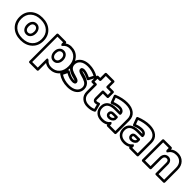

<svg xmlns="http://www.w3.org/2000/svg" viewBox="258 -2083 3694 3694"><g transform="rotate(45 2104.5 -236.5)"><path d="M-12.2 -272Q-12.2 -409.2 78.9 -492.7Q169.9 -576.2 315.9 -576.2Q461.9 -576.2 552.5 -492.4Q643.1 -408.7 643.1 -272Q643.1 -135.7 552.2 -51.8Q461.4 32.2 315.9 32.2Q169.9 32.2 78.9 -51.5Q-12.2 -135.3 -12.2 -272ZM38.1 -272Q38.1 -156.7 113 -87.4Q188 -18.1 315.9 -18.1Q443.8 -18.1 518.3 -86.9Q592.8 -155.8 592.8 -272Q592.8 -388.7 518.6 -457.3Q444.3 -525.9 315.9 -525.9Q187.5 -525.9 112.8 -456.8Q38.1 -387.7 38.1 -272ZM191.9 -270Q191.9 -332.5 225.6 -374.3Q259.3 -416 315.9 -416Q371.6 -416 405.3 -374.3Q439 -332.5 439 -270Q439 -207 405.3 -165.5Q371.6 -124 315.9 -124Q259.3 -124 225.6 -165.5Q191.9 -207 191.9 -270ZM242.2 -270Q242.2 -223.6 262.5 -198.7Q282.7 -173.8 315.9 -173.8Q348.6 -173.8 368.9 -198.7Q389.2 -223.6 389.2 -270Q389.2 -315.9 368.9 -341.1Q348.6 -366.2 315.9 -366.2Q282.7 -366.2 262.5 -341.1Q242.2 -315.9 242.2 -270Z M724.6 193.8V-543.9Q724.6 -554.7 732.4 -561.8Q740.2 -568.8 749.5 -568.8H951.7Q962.4 -568.8 969.5 -561Q976.6 -553.2 976.6 -543.9V-538.1Q1031.7 -576.2 1100.6 -576.2Q1225.1 -576.2 1301.3 -491Q1377.4 -405.8 1377.4 -269Q1377.4 -134.8 1303 -51.3Q1228.5 32.2 1105.5 32.2Q1031.7 32.2 976.6 -5.9V193.8Q976.6 204.6 968.8 211.9Q960.9 219.2 951.7 219.2H749.5Q738.8 219.2 731.7 211.2Q724.6 203.1 724.6 193.8ZM774.4 168.9H926.8V-63Q926.8 -76.2 931.4 -82.5Q936 -88.9 942.4 -88.9Q948.7 -88.9 955.1 -86.9Q961.4 -85 965.8 -82L970.7 -79.1Q1021 -18.1 1105.5 -18.1Q1207 -18.1 1267.3 -85.4Q1327.6 -152.8 1327.6 -269Q1327.6 -387.7 1265.9 -456.8Q1204.1 -525.9 1100.6 -525.9Q1019.5 -525.9 971.7 -464.8Q963.4 -454.6 955.8 -452.6Q948.2 -450.7 943.4 -454.8Q938.5 -459 934.6 -464.8Q930.7 -470.7 928.7 -475.6L926.8 -481V-519H774.4ZM1049.8 -419.9Q1106 -419.9 1139.6 -378.2Q1173.3 -336.4 1173.3 -273.9Q1173.3 -211.4 1139.6 -169.7Q1106 -127.9 1049.8 -127.9Q994.6 -127.9 960.7 -169.7Q926.8 -211.4 926.8 -273.9Q926.8 -336.4 960.7 -378.2Q994.6 -419.9 1049.8 -419.9ZM976.6 -273.9Q976.6 -228.5 997.1 -203.4Q1017.6 -178.2 1049.8 -178.2Q1083 -178.2 1103.3 -203.1Q1123.5 -228 1123.5 -273.9Q1123.5 -319.8 1103.3 -345Q1083 -370.1 1049.8 -370.1Q1017.6 -370.1 997.1 -345Q976.6 -319.8 976.6 -273.9Z M1312.5 -79.1 1374.5 -206.1Q1377.4 -211.4 1382.1 -215.3Q1386.7 -219.2 1394.3 -220.7Q1401.9 -222.2 1410.6 -215.8Q1508.3 -152.8 1593.8 -152.8Q1605.5 -152.8 1608.4 -153.8Q1600.1 -158.7 1573.7 -165.8Q1547.4 -172.9 1518.8 -180.4Q1490.2 -188 1456.5 -203.6Q1422.9 -219.2 1396.7 -239.5Q1370.6 -259.8 1353 -293.9Q1335.4 -328.1 1335.4 -371.1Q1335.4 -435.1 1369.9 -482.7Q1404.3 -530.3 1462.2 -554.2Q1520 -578.1 1592.8 -578.1Q1724.1 -578.1 1844.7 -508.8Q1853.5 -503.9 1856 -493.7Q1858.4 -483.4 1853.5 -475.1L1786.6 -348.1Q1781.7 -338.9 1771.7 -336.2Q1761.7 -333.5 1753.4 -337.9Q1648.4 -392.1 1586.4 -392.1Q1583.5 -392.1 1579.3 -391.6Q1575.2 -391.1 1574.7 -391.1Q1583 -386.2 1609.6 -378.9Q1636.2 -371.6 1665.8 -364Q1695.3 -356.4 1729.7 -340.3Q1764.2 -324.2 1791.3 -303.7Q1818.4 -283.2 1836.4 -248.5Q1854.5 -213.9 1854.5 -170.9Q1854.5 -106.9 1819.3 -60.1Q1784.2 -13.2 1724.9 10.5Q1665.5 34.2 1590.3 34.2Q1434.6 34.2 1319.3 -47.9Q1312.5 -52.7 1310.5 -62.3Q1308.6 -71.8 1312.5 -79.1ZM1366.7 -77.1Q1463.4 -16.1 1590.3 -16.1Q1690.4 -16.1 1747.6 -58.3Q1804.7 -100.6 1804.7 -170.9Q1804.7 -204.1 1789.1 -228.8Q1773.4 -253.4 1748.3 -267.6Q1723.1 -281.7 1692.9 -292Q1662.6 -302.2 1632.3 -310.5Q1602.1 -318.8 1576.9 -328.4Q1551.8 -337.9 1536.1 -353.5Q1520.5 -369.1 1520.5 -391.1Q1520.5 -417.5 1540.8 -429.7Q1561 -441.9 1586.4 -441.9Q1651.9 -441.9 1753.4 -393.1L1797.4 -477.1Q1698.2 -527.8 1592.8 -527.8Q1496.1 -527.8 1440.9 -485.8Q1385.7 -443.8 1385.7 -371.1Q1385.7 -337.9 1401.1 -313.5Q1416.5 -289.1 1440.9 -275.1Q1465.3 -261.2 1495.1 -251.2Q1524.9 -241.2 1554.4 -233.2Q1584 -225.1 1608.4 -215.8Q1632.8 -206.5 1648.2 -190.7Q1663.6 -174.8 1663.6 -152.8Q1663.6 -138.2 1656.7 -127.7Q1649.9 -117.2 1638.4 -112.1Q1627 -106.9 1616.2 -105Q1605.5 -103 1593.8 -103Q1504.9 -103 1406.7 -159.2Z M1841.3 -387.2V-516.1Q1841.3 -526.9 1849.1 -533.9Q1856.9 -541 1866.2 -541H1916V-667Q1916 -677.7 1924.1 -684.8Q1932.1 -691.9 1941.4 -691.9H2142.1Q2152.8 -691.9 2159.9 -684.1Q2167 -676.3 2167 -667V-541H2276.4Q2287.1 -541 2294.2 -533.2Q2301.3 -525.4 2301.3 -516.1V-387.2Q2301.3 -376.5 2293.5 -369.1Q2285.6 -361.8 2276.4 -361.8H2167V-201.2Q2167 -184.6 2171.9 -179.2Q2176.8 -173.8 2188.5 -173.8Q2204.1 -173.8 2241.2 -188Q2248 -192.4 2259.5 -188.7Q2271 -185.1 2274.4 -170.9L2310.1 -32.2Q2314.9 -13.2 2299.3 -3.9Q2233.4 34.2 2135.3 34.2Q2038.6 35.2 1977.3 -20.3Q1916 -75.7 1916 -169.9V-361.8H1866.2Q1855.5 -361.8 1848.4 -369.9Q1841.3 -377.9 1841.3 -387.2ZM1891.1 -412.1H1941.4Q1950.7 -412.1 1958.5 -405Q1966.3 -397.9 1966.3 -387.2V-169.9Q1966.3 -96.7 2011.2 -55.9Q2056.2 -15.1 2135.3 -16.1Q2203.6 -16.1 2257.3 -39.1L2233.4 -131.8Q2207 -124 2188.5 -124Q2156.7 -124 2137 -145.5Q2117.2 -167 2117.2 -201.2V-387.2Q2117.2 -396.5 2124.3 -404.3Q2131.3 -412.1 2142.1 -412.1H2251.5V-491.2H2142.1Q2132.8 -491.2 2125 -498.3Q2117.2 -505.4 2117.2 -516.1V-642.1H1966.3V-516.1Q1966.3 -506.8 1959.2 -499Q1952.1 -491.2 1941.4 -491.2H1891.1Z M2304.2 -162.1Q2304.2 -252.4 2366.7 -301.5Q2429.2 -350.6 2539.1 -352.1H2642.1Q2629.9 -376 2578.1 -376Q2508.8 -376 2423.8 -338.9Q2415 -334.5 2405.3 -338.4Q2395.5 -342.3 2391.1 -353L2340.8 -486.8Q2337.4 -496.6 2341.6 -505.9Q2345.7 -515.1 2355 -519Q2497.1 -577.1 2626 -577.1Q2748.5 -577.1 2821.8 -518.1Q2895 -459 2895 -353V0Q2895 10.7 2887.2 17.8Q2879.4 24.9 2870.1 24.9H2671.9Q2661.1 24.9 2654.1 17.1Q2647 9.3 2647 0V-2Q2590.8 34.2 2513.2 34.2Q2418 34.2 2361.1 -20Q2304.2 -74.2 2304.2 -162.1ZM2513.2 -16.1Q2608.9 -16.1 2651.9 -75.2Q2659.7 -85.4 2667.2 -87.9Q2674.8 -90.3 2679.9 -85.9Q2685.1 -81.5 2689 -75.9Q2692.9 -70.3 2694.8 -65.4L2696.8 -60.1V-24.9H2844.7V-353Q2844.7 -436 2789.1 -481.4Q2733.4 -526.9 2626 -526.9Q2515.1 -526.9 2396 -481.9L2427.7 -395Q2512.7 -425.8 2578.1 -425.8Q2630.9 -425.8 2663.8 -400.1Q2696.8 -374.5 2696.8 -329.1V-327.1Q2696.8 -317.9 2689.7 -309.8Q2682.6 -301.8 2671.9 -301.8H2539.1Q2443.8 -300.3 2398.9 -264.9Q2354 -229.5 2354 -162.1Q2354 -94.7 2395.3 -55.4Q2436.5 -16.1 2513.2 -16.1ZM2580.1 -252.9H2671.9Q2681.2 -252.9 2689 -245.8Q2696.8 -238.8 2696.8 -228V-179.2Q2696.8 -174.8 2694.8 -168.9Q2680.7 -136.2 2649.2 -117.2Q2617.7 -98.1 2580.1 -98.1Q2542.5 -98.1 2518.3 -119.4Q2494.1 -140.6 2494.1 -176.8Q2494.1 -212.9 2518.3 -232.9Q2542.5 -252.9 2580.1 -252.9ZM2543.9 -176.8Q2543.9 -161.6 2551.8 -154.8Q2559.6 -147.9 2580.1 -147.9Q2602.1 -147.9 2619.6 -158.2Q2637.2 -168.5 2647 -185.1V-203.1H2580.1Q2557.1 -203.1 2550.5 -197.3Q2543.9 -191.4 2543.9 -176.8Z M2911.1 -162.1Q2911.1 -252.4 2973.6 -301.5Q3036.1 -350.6 3146 -352.1H3249Q3236.8 -376 3185.1 -376Q3115.7 -376 3030.8 -338.9Q3022 -334.5 3012.2 -338.4Q3002.4 -342.3 2998 -353L2947.8 -486.8Q2944.3 -496.6 2948.5 -505.9Q2952.6 -515.1 2961.9 -519Q3104 -577.1 3232.9 -577.1Q3355.5 -577.1 3428.7 -518.1Q3502 -459 3502 -353V0Q3502 10.7 3494.1 17.8Q3486.3 24.9 3477.1 24.9H3278.8Q3268.1 24.9 3261 17.1Q3253.9 9.3 3253.9 0V-2Q3197.8 34.2 3120.1 34.2Q3024.9 34.2 2968 -20Q2911.1 -74.2 2911.1 -162.1ZM3120.1 -16.1Q3215.8 -16.1 3258.8 -75.2Q3266.6 -85.4 3274.2 -87.9Q3281.7 -90.3 3286.9 -85.9Q3292 -81.5 3295.9 -75.9Q3299.8 -70.3 3301.8 -65.4L3303.7 -60.1V-24.9H3451.7V-353Q3451.7 -436 3396 -481.4Q3340.3 -526.9 3232.9 -526.9Q3122.1 -526.9 3002.9 -481.9L3034.7 -395Q3119.6 -425.8 3185.1 -425.8Q3237.8 -425.8 3270.8 -400.1Q3303.7 -374.5 3303.7 -329.1V-327.1Q3303.7 -317.9 3296.6 -309.8Q3289.6 -301.8 3278.8 -301.8H3146Q3050.8 -300.3 3005.9 -264.9Q2960.9 -229.5 2960.9 -162.1Q2960.9 -94.7 3002.2 -55.4Q3043.5 -16.1 3120.1 -16.1ZM3187 -252.9H3278.8Q3288.1 -252.9 3295.9 -245.8Q3303.7 -238.8 3303.7 -228V-179.2Q3303.7 -174.8 3301.8 -168.9Q3287.6 -136.2 3256.1 -117.2Q3224.6 -98.1 3187 -98.1Q3149.4 -98.1 3125.2 -119.4Q3101.1 -140.6 3101.1 -176.8Q3101.1 -212.9 3125.2 -232.9Q3149.4 -252.9 3187 -252.9ZM3150.9 -176.8Q3150.9 -161.6 3158.7 -154.8Q3166.5 -147.9 3187 -147.9Q3209 -147.9 3226.6 -158.2Q3244.1 -168.5 3253.9 -185.1V-203.1H3187Q3164.1 -203.1 3157.5 -197.3Q3150.9 -191.4 3150.9 -176.8Z M3599.6 0V-543.9Q3599.6 -554.7 3607.7 -561.8Q3615.7 -568.8 3625 -568.8H3826.7Q3837.4 -568.8 3844.7 -561Q3852.1 -553.2 3852.1 -543.9V-526.9Q3911.1 -577.1 4000 -577.1Q4097.7 -577.1 4159.2 -512.9Q4220.7 -448.7 4220.7 -345.2V0Q4220.7 10.7 4212.9 17.8Q4205.1 24.9 4195.8 24.9H3993.7Q3982.9 24.9 3975.8 17.1Q3968.8 9.3 3968.8 0V-287.1Q3968.8 -318.8 3954.6 -334.5Q3940.4 -350.1 3916 -350.1Q3886.2 -349.1 3869.1 -328.6Q3852.1 -308.1 3852.1 -269V0Q3852.1 10.7 3844 17.8Q3835.9 24.9 3826.7 24.9H3625Q3614.3 24.9 3606.9 17.1Q3599.6 9.3 3599.6 0ZM3649.9 -24.9H3801.8V-269Q3801.8 -324.2 3832.8 -361.8Q3863.8 -399.4 3916 -399.9Q3962.4 -399.9 3990.7 -367.9Q4019 -335.9 4019 -287.1V-24.9H4170.9V-345.2Q4170.9 -429.7 4124.3 -478.3Q4077.6 -526.9 4000 -526.9Q3897.5 -526.9 3847.7 -446.8Q3841.3 -436.5 3834.2 -434.3Q3827.1 -432.1 3821.5 -435.8Q3815.9 -439.5 3811.3 -444.8Q3806.6 -450.2 3804.2 -455.1L3801.8 -460V-519H3649.9Z"/></g></svg>

Font: Trueno ExtraBold Outline
Style: Regular
Weight: 800
Width: 6
Designer: Julieta Ulanovsky
Foundry: Julieta Ulanovsky
Version: Version 3.001b | FøM Fix